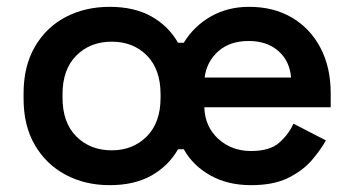

<svg xmlns="http://www.w3.org/2000/svg" viewBox="-20 -528 1033 562"><path d="M301 14Q229 14 172 -16.5Q115 -47 82 -103.5Q49 -160 49 -239V-255Q49 -334 82 -391Q115 -448 172 -478Q229 -508 301 -508Q373 -508 423 -480Q473 -452 501 -403H518Q548 -452 597.5 -480Q647 -508 709 -508Q781 -508 834.5 -476.5Q888 -445 918 -388Q948 -331 948 -255V-214H578Q580 -157 619 -121.5Q658 -86 715 -86Q770 -86 797.5 -110.5Q825 -135 839 -166L934 -117Q919 -90 893 -59.5Q867 -29 824 -7.5Q781 14 715 14Q646 14 595 -15Q544 -44 518 -91H501Q473 -42 423 -14Q373 14 301 14ZM307 -88Q369 -88 409.5 -128.5Q450 -169 450 -242V-252Q450 -325 410 -365.5Q370 -406 307 -406Q244 -406 203.5 -365.5Q163 -325 163 -252V-242Q163 -169 203.5 -128.5Q244 -88 307 -88ZM579 -301H832Q828 -350 794.5 -379Q761 -408 708 -408Q653 -408 619 -378Q585 -348 579 -301Z"/></svg>

Font: Space Grotesk Light SemiBold
Style: Regular
Weight: 600
Version: Version 2.000